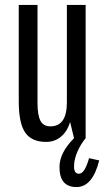

<svg xmlns="http://www.w3.org/2000/svg" viewBox="-20 -560 431 778"><path d="M167 15Q108 15 82 -23Q56 -61 56 -149V-540H132V-143Q132 -93 144 -70.5Q156 -48 184 -48Q251 -48 251 -145V-540H327V0H280L264 -66Q253 -28 227.5 -6.5Q202 15 167 15ZM290 198Q221 198 221 117Q221 59 280 0H327Q307 24 293.5 55Q280 86 280 115Q280 144 300 144Q311 144 321 129.5Q331 115 341 81L382 90Q355 198 290 198Z"/></svg>

Font: Pathway Gothic One
Style: Regular
Weight: 400
Version: Version 1.003; ttfautohint (v1.8.4.7-5d5b);gftools[0.9.26]